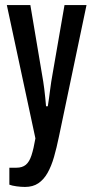

<svg xmlns="http://www.w3.org/2000/svg" viewBox="-20 -547 365 759"><path d="M79 192Q63 192 45 189.5Q27 187 17 183V116H45Q68 116 82 104.5Q96 93 104.5 67Q113 41 120 0L7 -527H100L151 -224Q153 -213 155 -195.5Q157 -178 159 -160Q161 -142 162 -127H169Q171 -140 173.5 -157Q176 -174 178 -191Q180 -208 182.5 -223.5Q185 -239 187 -250L235 -527H322L213 -7Q204 37 193.5 73.5Q183 110 168 136.5Q153 163 131.5 177.5Q110 192 79 192Z"/></svg>

Font: Archivo ExtraCondensed Medium
Style: Regular
Weight: 500
Width: 2
Designer: Hector Gatti
Foundry: Omnibus-Type
Version: Version 2.001